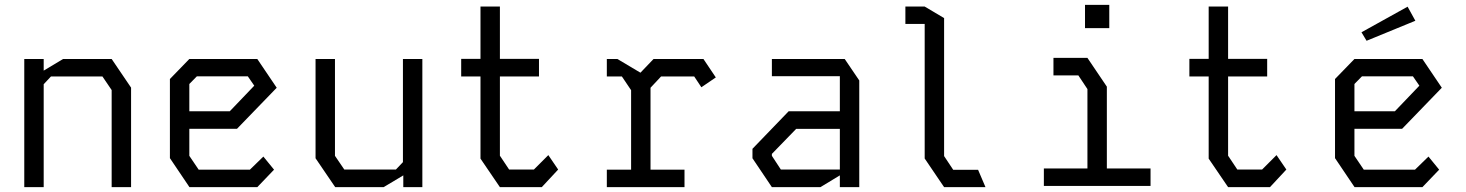

<svg xmlns="http://www.w3.org/2000/svg" viewBox="-20 -771 6040 791"><path d="M80 -528V0H160V-424L190 -456H402L440 -400V0H520V-410L440 -528H240L160 -480V-528Z M760 -528 680 -445.5V-119.5L760.5 0H1040L1109 -72L1065 -126L1009.5 -72H798.5L760 -129V-240.5H956.5L1120 -409.5L1040 -528ZM760 -425 791 -456.5H1001L1027.5 -418L926.5 -312.5H760Z M1640 -528V-103L1611 -72.5H1398.5L1360 -129V-528H1280V-119L1361 0H1560.5L1641.5 -48.5V0H1720V-528Z M1959.5 -744V-528.5H1880V-456H1959.5V-117.5L2039.5 0H2212L2279.5 -72.5L2239 -132L2179.5 -72.5H2077.5L2039.5 -129.5V-456H2200.5V-528.5H2039.5V-744Z M2480 -528V-456H2542L2580 -399.5V-72H2480V0H2800V-72H2660V-409.5L2703.5 -456H2840L2869.5 -411.5L2929 -452L2878 -528H2672.5L2618.5 -471.5L2523.5 -528Z M3160 -528V-457H3440V-312.5H3229L3080 -158V-119L3160 0H3360L3440 -48.5V0H3520V-439.5L3460 -528ZM3160 -129V-137L3260 -240H3440V-72.5H3197Z M3710 -744V-672.5H3789.5V-118L3869.5 0H4040L4009.5 -71.5H3907L3869.5 -128V-696.5L3789.5 -744Z M4320 -532.5H4460L4540 -414V-77H4720V-5H4280.5V-77H4460V-404L4422.5 -460.5H4320ZM4450 -655V-751H4550V-655Z M4959.5 -744V-528.5H4880V-456H4959.5V-117.5L5039.5 0H5212L5279.5 -72.5L5239 -132L5179.5 -72.5H5077.5L5039.5 -129.5V-456H5200.5V-528.5H5039.5V-744Z M5560 -528 5480 -445.5V-119.5L5560.5 0H5840L5909 -72L5865 -126L5809.5 -72H5598.5L5560 -129V-240.5H5756.5L5920 -409.5L5840 -528ZM5560 -425 5591 -456.5H5801L5827.5 -418L5726.5 -312.5H5560ZM5779 -743.5 5589 -638 5610 -603 5811 -685.5Z"/></svg>

Font: Kode
Style: Regular
Weight: 400
Monospace: yes
Designer: Isa Ozler
Foundry: Kadena LLC
Version: Version 1.000;gftools[0.9.28]